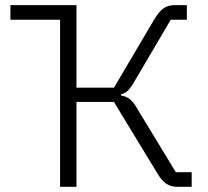

<svg xmlns="http://www.w3.org/2000/svg" viewBox="-20 -718 799 738"><path d="M210.9 0V-642.1H20V-698.2H273.9V-380.9H418L573.2 -644Q591.3 -673.8 608.6 -686Q626 -698.2 650.9 -698.2H698.2V-642.1H636.2L496.1 -403.8Q481 -378.4 470.7 -368.9Q460.4 -359.4 444.8 -355V-351.1Q464.4 -348.1 478.8 -337.2Q493.2 -326.2 507.8 -299.8L655.8 -56.2H716.8V0H659.2Q637.7 0 620.4 -11Q603 -22 585.9 -49.8L418 -326.2H273.9V0Z"/></svg>

Font: Anuphan Light
Style: Regular
Weight: 300
Designer: Mike Abbink, Paul van der Laan, Pieter van Rosmalen, Mint Tantisuwanna
Foundry: Bold Monday; Cadson Demak
Version: Version 3.002;hotconv 1.0.109;makeotfexe 2.5.65596